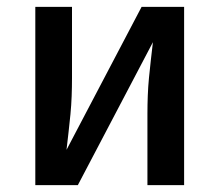

<svg xmlns="http://www.w3.org/2000/svg" viewBox="-20 -540 640 560"><path d="M83 0V-520H190V-312Q190 -286 189 -259.5Q188 -233 185.5 -207Q183 -181 180 -155Q177 -129 174 -103L393 -520H517V0H410V-208Q410 -234 411 -260.5Q412 -287 414.5 -313Q417 -339 420 -365Q423 -391 426 -417L207 0Z"/></svg>

Font: Iosevka Custom SmBdEx
Style: Regular
Weight: 600
Width: 7
Monospace: yes
Designer: Belleve Invis
Foundry: Belleve Invis
Version: Version 11.2.4; ttfautohint (v1.8.4)